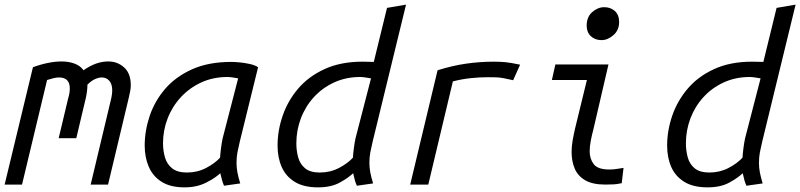

<svg xmlns="http://www.w3.org/2000/svg" viewBox="-24 -796 3451 828"><path d="M-4 0 118 -506Q150 -518 182 -524.5Q214 -531 241 -531Q273 -531 298 -521.5Q323 -512 336 -493Q365 -513 391 -522Q417 -531 443 -531Q483 -531 511.5 -505Q540 -479 540 -429Q540 -417 537.5 -403Q535 -389 531 -373L442 0H367L456 -373Q458 -382 459 -390.5Q460 -399 460 -406Q460 -433 447.5 -447.5Q435 -462 415 -462Q402 -462 386 -455Q370 -448 353 -431Q353 -404 346 -373L305 -200H229L270 -372Q274 -385 275.5 -395.5Q277 -406 277 -415Q277 -438 265.5 -450Q254 -462 230 -462Q220 -462 207.5 -459Q195 -456 179 -451L71 0Z M772 12Q711 12 673 -12Q635 -36 617.5 -77Q600 -118 600 -168Q600 -232 621.5 -296Q643 -360 688 -412.5Q733 -465 804 -497Q875 -529 973 -529Q987 -529 1009 -527Q1031 -525 1053.5 -520Q1076 -515 1089 -506L1010 -185Q1004 -160 1000 -139Q996 -118 996 -93Q996 -73 1000 -52Q1004 -31 1012 -5L942 5Q937 -7 933.5 -19.5Q930 -32 926 -49Q904 -28 864 -8Q824 12 772 12ZM782 -52Q827 -52 864.5 -71.5Q902 -91 925 -116Q926 -133 929 -156.5Q932 -180 936 -199L1003 -458Q999 -459 982.5 -461.5Q966 -464 958 -464Q895 -464 844 -440.5Q793 -417 756 -377Q719 -337 699 -285.5Q679 -234 679 -178Q679 -146 687.5 -117Q696 -88 718.5 -70Q741 -52 782 -52Z M1347 12Q1286 12 1247.5 -11.5Q1209 -35 1191 -75.5Q1173 -116 1173 -168Q1173 -233 1195 -297Q1217 -361 1261.5 -413.5Q1306 -466 1375.5 -498Q1445 -530 1539 -530Q1551 -530 1564.5 -529.5Q1578 -529 1588 -529L1645 -762L1727 -776L1583 -185Q1577 -160 1573 -139Q1569 -118 1569 -93Q1569 -73 1573 -52Q1577 -31 1585 -5L1515 5Q1510 -6 1506.5 -18Q1503 -30 1499 -49Q1477 -28 1440 -8Q1403 12 1347 12ZM1355 -52Q1400 -52 1437.5 -71.5Q1475 -91 1498 -116Q1499 -133 1502 -156.5Q1505 -180 1509 -199L1576 -458Q1572 -459 1555 -461.5Q1538 -464 1530 -464Q1468 -464 1417 -440.5Q1366 -417 1329.5 -377Q1293 -337 1273.5 -285.5Q1254 -234 1254 -178Q1254 -146 1262 -117Q1270 -88 1292 -70Q1314 -52 1355 -52Z M1745 0 1863 -493Q1927 -513 1986 -521.5Q2045 -530 2105 -530Q2132 -530 2154.5 -528Q2177 -526 2219 -517L2189 -450Q2164 -456 2147 -459Q2130 -462 2115.5 -462.5Q2101 -463 2080 -463Q2044 -463 2006 -459Q1968 -455 1929 -445L1823 0Z M2587 0Q2531 0 2499 -19Q2467 -38 2454 -70Q2441 -102 2441 -140Q2441 -165 2445.5 -190.5Q2450 -216 2456 -242L2507 -451H2356L2371 -518H2600L2535 -238Q2528 -212 2523.5 -188Q2519 -164 2519 -143Q2519 -111 2536.5 -88Q2554 -65 2604 -65Q2623 -65 2639 -68Q2655 -71 2665 -72L2657 -5Q2659 -7 2643.5 -3.5Q2628 0 2587 0ZM2570 -623Q2542 -623 2524 -640Q2506 -657 2506 -685Q2506 -723 2530 -744Q2554 -765 2582 -765Q2609 -765 2627.5 -748.5Q2646 -732 2646 -701Q2646 -666 2621.5 -644.5Q2597 -623 2570 -623Z M3027 12Q2966 12 2927.5 -11.5Q2889 -35 2871 -75.5Q2853 -116 2853 -168Q2853 -233 2875 -297Q2897 -361 2941.5 -413.5Q2986 -466 3055.5 -498Q3125 -530 3219 -530Q3231 -530 3244.5 -529.5Q3258 -529 3268 -529L3325 -762L3407 -776L3263 -185Q3257 -160 3253 -139Q3249 -118 3249 -93Q3249 -73 3253 -52Q3257 -31 3265 -5L3195 5Q3190 -6 3186.5 -18Q3183 -30 3179 -49Q3157 -28 3120 -8Q3083 12 3027 12ZM3035 -52Q3080 -52 3117.5 -71.5Q3155 -91 3178 -116Q3179 -133 3182 -156.5Q3185 -180 3189 -199L3256 -458Q3252 -459 3235 -461.5Q3218 -464 3210 -464Q3148 -464 3097 -440.5Q3046 -417 3009.5 -377Q2973 -337 2953.5 -285.5Q2934 -234 2934 -178Q2934 -146 2942 -117Q2950 -88 2972 -70Q2994 -52 3035 -52Z"/></svg>

Font: Ubuntu Sans Mono
Style: Italic
Weight: 400
Italic angle: -13.5°
Monospace: yes
Designer: Dalton Maag Ltd
Foundry: Dalton Maag Ltd
Version: Version 1.006